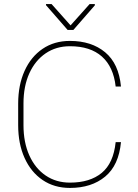

<svg xmlns="http://www.w3.org/2000/svg" viewBox="-20 -924 688 954"><path d="M554.7 -217.8H581.1Q570.3 -102.5 502.4 -46.4Q434.6 9.8 327.6 9.8Q249.5 9.8 191.7 -29.5Q133.8 -68.8 102.1 -139.2Q70.3 -209.5 70.3 -302.2V-408.7Q70.3 -501.5 102.1 -571.8Q133.8 -642.1 191.7 -681.4Q249.5 -720.7 327.6 -720.7Q434.6 -720.7 502.4 -664.3Q570.3 -607.9 581.1 -494.1H554.7Q543.9 -591.8 486.3 -643.1Q428.7 -694.3 327.6 -694.3Q258.8 -694.3 206.8 -658.9Q154.8 -623.5 125.7 -559.6Q96.7 -495.6 96.7 -409.7V-302.2Q96.7 -216.3 125.7 -151.9Q154.8 -87.4 206.8 -52Q258.8 -16.6 327.6 -16.6Q426.8 -16.6 485.4 -64.9Q543.9 -113.3 554.7 -217.8ZM236.3 -903.8 330.6 -797.9 425.3 -903.8H451.2V-897.5L344.7 -775.4H315.9L208.5 -898.4V-903.8Z"/></svg>

Font: Vazirmatn UI Thin
Style: Regular
Weight: 100
Designer: Saber Rastikerdar
Foundry: Saber Rastikerdar
Version: Version 33.003